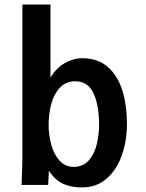

<svg xmlns="http://www.w3.org/2000/svg" viewBox="-20 -810 640 841"><path d="M194 -62 191 0H74L75 -14.5Q78 -79.5 78 -122V-790H201V-470Q227 -513 264.5 -534Q302 -555 340 -555Q409.5 -555 453.2 -515.8Q497 -476.5 516.5 -411.8Q536 -347 536 -267Q536 -195 514.2 -131.5Q492.5 -68 448 -28.5Q403.5 11 339 11Q292.5 11 257.8 -4.2Q223 -19.5 194 -62ZM414 -264Q414 -347 390 -400.5Q366 -454 309 -454Q269.5 -454 243.5 -427.2Q217.5 -400.5 205.2 -357Q193 -313.5 193 -262Q193 -220 204 -178Q215 -136 239.8 -107.5Q264.5 -79 303 -79Q344.5 -79 369.2 -107.8Q394 -136.5 404 -178.5Q414 -220.5 414 -264Z"/></svg>

Font: JuliaMono
Style: Bold
Weight: 700
Monospace: yes
Designer: cormullion
Foundry: corm
Version: Version 0.055; ttfautohint (v1.8.4)